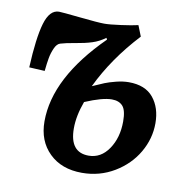

<svg xmlns="http://www.w3.org/2000/svg" viewBox="-66 -591 652 669"><g transform="rotate(10 260.0 -256.5)"><path d="M248 -289.1Q274.9 -301.3 289.6 -307.1Q304.2 -313 328.1 -319.1Q352.1 -325.2 373 -325.2Q431.6 -325.2 460.2 -290Q488.8 -254.9 488.8 -200.2Q488.8 -145.5 460.4 -96.7Q432.1 -47.9 380.4 -16.8Q328.6 14.2 266.1 14.2Q193.8 14.2 150.4 -28.3Q106.9 -70.8 106.9 -140.1Q106.9 -294.4 272 -458L269 -463.9Q248 -448.2 223.6 -440.4Q199.2 -432.6 166 -427.2Q132.8 -421.9 113.8 -416Q102.1 -412.6 94.2 -394.8Q86.4 -377 83.3 -359.4Q80.1 -341.8 77.1 -313L22 -315.9Q26.9 -420.9 42.2 -472.9Q57.6 -524.9 90.8 -524.9Q100.1 -524.9 165.8 -518.1Q231.4 -511.2 252.9 -511.2Q272 -511.2 311.3 -516.6Q350.6 -522 371.1 -526.9L386.2 -488.8Q297.9 -393.6 248 -289.1ZM231 -230Q211.9 -178.2 211.9 -133.8Q211.9 -48.8 278.8 -48.8Q322.3 -48.8 349.6 -89.1Q377 -129.4 377 -187Q377 -226.6 363.8 -241.2Q350.6 -255.9 325.2 -255.9Q292 -255.9 231 -230Z"/></g></svg>

Font: Literata Book SemiBold
Style: Italic
Weight: 600
Italic angle: -3°
Designer: Latin by Veronika Burian and Jose Scaglione. Greek by Irene Vlachou. Cyrillic by Vera Evstafieva
Foundry: TypeTogether
Version: Version 1.003;PS 001.003;hotconv 1.0.88;makeotf.lib2.5.64775